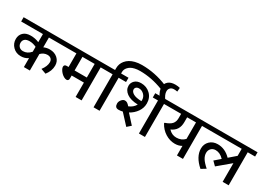

<svg xmlns="http://www.w3.org/2000/svg" viewBox="-1 -1899 4042 2892"><g transform="rotate(30 2019.5 -453.5)"><path d="M467.6 0H363.5V-155.2Q309.4 -117.8 239.6 -117.8Q155.7 -117.8 100.9 -173.2Q46 -228.5 46 -306.9Q46 -374.6 90.7 -418.4Q135.5 -462.1 216.6 -462.3Q297.8 -462.6 363.5 -432.8V-574.3H-15.2V-648.6H839.7V-574.3H467.6V-403.9Q516.7 -425.7 570.8 -425.7Q654.2 -425.7 707.8 -377.4Q761.4 -329.1 761.4 -254.3Q761.4 -159.8 695.1 -76.3L606.7 -108.7Q666.8 -188.1 666.8 -257.3Q666.8 -293.7 644.1 -315.7Q621.3 -337.7 580.9 -337.7Q519.2 -337.7 467.6 -287.2ZM229.5 -200.2Q306.4 -200.2 363.5 -266.9V-352.4Q303.8 -380.7 246.7 -380.7Q189.6 -380.7 163 -356.4Q136.5 -332.2 136.5 -292.5Q136.5 -252.8 162.3 -226.5Q188.1 -200.2 229.5 -200.2Z M1263.4 0V-249.7H1050.6V-199.7Q1050.6 -155.2 1013.7 -155.2Q994.4 -155.2 969.4 -168.1Q944.4 -181 921.9 -203.5Q899.4 -226 884.5 -252.5Q869.6 -279.1 869.6 -298Q869.6 -317 880.4 -327.4Q891.3 -337.7 913 -337.7H945.9V-574.3H812.4V-648.6H1496.5V-574.3H1367.5V0ZM1263.4 -574.3H1050.6V-337.7H1263.4Z M1575.3 0V-574.3H1466.1V-648.6H1575.3V-682.5Q1575.3 -755.8 1622.3 -814Q1674.9 -878.7 1772.5 -903.4Q1826.1 -917.1 1890.8 -917.1Q2117.8 -917.1 2334.7 -827.1L2312.9 -745.7Q2110.7 -824.6 1911 -824.6Q1861 -824.6 1820.5 -815.2Q1780.1 -805.9 1754.6 -790.7Q1729 -775.5 1711.8 -755.3Q1680 -719.4 1680 -674.9V-648.6H1808.9V-574.3H1680V0Z M1988.9 -164.8Q1953.5 -155.7 1918.9 -155.7Q1884.2 -155.7 1868.8 -174.7Q1853.4 -193.6 1853.4 -228Q1853.4 -262.4 1879.2 -294Q1905 -325.6 1935.8 -325.6Q1958 -325.6 1976.5 -314.2Q1994.9 -302.8 2020.2 -273.5Q2095.6 -304.3 2131.4 -368.6Q2005.1 -372.1 1936.8 -421.9Q1868.6 -471.7 1868.6 -546Q1868.6 -598.1 1908 -636Q1947.4 -673.9 2017.2 -673.9Q2112.2 -673.9 2177.2 -611.5Q2242.2 -549 2242.2 -450.5Q2242.2 -371.6 2195.9 -305.1Q2149.6 -238.6 2076.3 -198.7L2213.9 -47.5L2149.6 9.6ZM2154.2 -458Q2154.2 -513.7 2115.8 -551.6Q2077.4 -589.5 2028.3 -589.5Q1996.5 -589.5 1979.3 -573.3Q1962.1 -557.1 1963.1 -533.4Q1964.1 -497 2010.1 -469.9Q2056.1 -442.9 2153.2 -440.3Q2154.2 -452.5 2154.2 -458ZM2364.5 0V-574.3H2274V-648.6H2598.1V-574.3H2469.2V0Z M2307.9 -777.6Q2307.9 -836.2 2351.4 -874.4Q2394.8 -912.5 2473.2 -912.5Q2518.7 -912.5 2554.6 -902.4L2549 -835.2Q2519.7 -841.3 2490.9 -841.3Q2451 -841.3 2428 -818Q2405 -794.7 2405 -758.8Q2405 -700.7 2461.1 -628.9H2361.5Q2307.9 -703.7 2307.9 -777.6Z M2881.7 -227.5Q2970.2 -227.5 3025.8 -287.7V-574.3H2871.6V-490.4Q2871.6 -416.6 2840.7 -367Q2809.9 -317.5 2745.2 -289.2Q2802.3 -227.5 2881.7 -227.5ZM3025.8 0V-166.3Q2976.7 -136 2908 -136Q2820.5 -136 2741.4 -185.3Q2662.3 -234.6 2615.3 -322L2617.8 -332.7Q2700.7 -360.5 2733.8 -398.9Q2766.9 -437.3 2766.9 -498V-574.3H2567.7V-648.6H3259.4V-574.3H3130.4V0Z M3820.5 0V-324.6L3604.1 -143.1L3538.9 -207.8L3635.5 -291.7Q3569.8 -361.5 3493.4 -361.5Q3445.4 -361.5 3415.8 -331.1Q3386.2 -300.8 3386.2 -253.8Q3386.2 -206.8 3414.3 -160.3Q3442.4 -113.8 3513.7 -50.6L3433.8 -1.5Q3286.1 -130.9 3286.1 -272Q3286.1 -350.4 3339.2 -402.4Q3392.3 -454.5 3476.7 -454.5Q3604.1 -454.5 3704.2 -351.4L3820.5 -452V-574.3H3223.5V-648.6H4053.6V-574.3H3925.2V0Z"/></g></svg>

Font: Khula Semibold
Style: Regular
Weight: 600
Designer: Erin McLaughlin, Steve Matteson
Version: Version 1.000;PS 1.0;hotconv 1.0.72;makeotf.lib2.5.5900; ttf